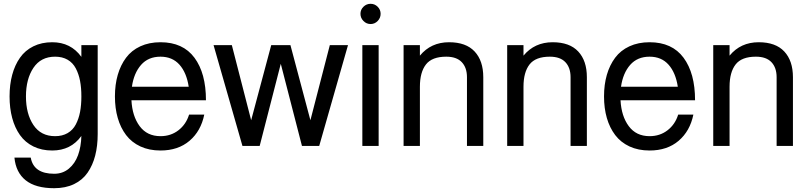

<svg xmlns="http://www.w3.org/2000/svg" viewBox="-20 -760 4209 1000"><path d="M403.8 -51.8Q349.1 23.9 252 23.9Q196.8 23.9 153.8 2.7Q110.8 -18.6 84 -56.6Q57.1 -94.7 43.5 -145.5Q29.8 -196.3 29.8 -257.8Q29.8 -319.3 43.5 -370.1Q57.1 -420.9 84 -459.2Q110.8 -497.6 153.8 -518.8Q196.8 -540 252 -540Q348.6 -540 403.8 -463.9V-524.9H488.8V-62Q488.8 0 475.8 50.3Q462.9 100.6 436.3 139.2Q409.7 177.7 365.5 199Q321.3 220.2 262.2 220.2Q165.5 220.2 114 179.2Q62.5 138.2 55.2 61H140.1Q155.3 145 262.2 145Q306.6 145 338.6 118.4Q370.6 91.8 386.5 48.1Q402.3 4.4 403.8 -51.8ZM267.1 -464.8Q192.9 -464.8 154.1 -406.7Q115.2 -348.6 115.2 -257.8Q115.2 -167 154.1 -108.9Q192.9 -50.8 267.1 -50.8Q304.7 -50.8 332 -66.7Q359.4 -82.5 374.8 -111.8Q390.1 -141.1 397 -177Q403.8 -212.9 403.8 -257.8Q403.8 -302.7 397 -338.6Q390.1 -374.5 374.8 -403.8Q359.4 -433.1 332 -449Q304.7 -464.8 267.1 -464.8Z M815.9 23.9Q756.8 23.9 711.2 2.7Q665.5 -18.6 636.7 -56.6Q607.9 -94.7 593.3 -145.5Q578.6 -196.3 578.6 -257.8Q578.6 -319.3 593.3 -370.1Q607.9 -420.9 636.5 -459.2Q665 -497.6 710.9 -518.8Q756.8 -540 815.9 -540Q933.1 -540 992.9 -459.2Q1052.7 -378.4 1052.7 -237.8H967.8H664.6Q668.9 -154.8 707.5 -102.8Q746.1 -50.8 815.9 -50.8Q869.6 -50.8 909.4 -81.5Q949.2 -112.3 964.8 -163.1H1043.9Q1026.4 -77.1 967 -26.6Q907.7 23.9 815.9 23.9ZM815.9 -464.8Q752.4 -464.8 714.8 -422.1Q677.2 -379.4 667 -308.1H962.9Q951.7 -381.8 914.6 -423.3Q877.4 -464.8 815.9 -464.8Z M1242.7 0 1092.3 -524.9H1187.5L1288.1 -133.8L1392.6 -524.9H1417.5H1467.3H1492.7L1596.7 -133.8L1697.8 -524.9H1792.5L1642.6 0H1632.3H1562.5H1552.7L1442.4 -427.7L1332.5 0H1322.8H1252.4Z M1867.2 0V-524.9H1952.1V0ZM1873 -650.6Q1857.4 -666.5 1857.4 -688Q1857.4 -709.5 1873 -724.9Q1888.7 -740.2 1910.2 -740.2Q1931.6 -740.2 1947 -724.9Q1962.4 -709.5 1962.4 -688Q1962.4 -666.5 1947 -650.6Q1931.6 -634.8 1910.2 -634.8Q1888.7 -634.8 1873 -650.6Z M2082 0V-524.9H2167V-470.2Q2224.6 -540 2318.8 -540Q2407.2 -540 2452.1 -491.7Q2497.1 -443.4 2497.1 -357.9V0H2412.1V-357.9Q2412.1 -407.7 2385 -436.3Q2357.9 -464.8 2304.2 -464.8Q2230 -464.8 2198.5 -424.3Q2167 -383.8 2167 -308.1V0Z M2621.6 0V-524.9H2706.5V-470.2Q2764.2 -540 2858.4 -540Q2946.8 -540 2991.7 -491.7Q3036.6 -443.4 3036.6 -357.9V0H2951.7V-357.9Q2951.7 -407.7 2924.6 -436.3Q2897.5 -464.8 2843.8 -464.8Q2769.5 -464.8 2738 -424.3Q2706.5 -383.8 2706.5 -308.1V0Z M3363.3 23.9Q3304.2 23.9 3258.5 2.7Q3212.9 -18.6 3184.1 -56.6Q3155.3 -94.7 3140.6 -145.5Q3126 -196.3 3126 -257.8Q3126 -319.3 3140.6 -370.1Q3155.3 -420.9 3183.8 -459.2Q3212.4 -497.6 3258.3 -518.8Q3304.2 -540 3363.3 -540Q3480.5 -540 3540.3 -459.2Q3600.1 -378.4 3600.1 -237.8H3515.1H3211.9Q3216.3 -154.8 3254.9 -102.8Q3293.5 -50.8 3363.3 -50.8Q3417 -50.8 3456.8 -81.5Q3496.6 -112.3 3512.2 -163.1H3591.3Q3573.7 -77.1 3514.4 -26.6Q3455.1 23.9 3363.3 23.9ZM3363.3 -464.8Q3299.8 -464.8 3262.2 -422.1Q3224.6 -379.4 3214.4 -308.1H3510.3Q3499 -381.8 3461.9 -423.3Q3424.8 -464.8 3363.3 -464.8Z M3694.8 0V-524.9H3779.8V-470.2Q3837.4 -540 3931.6 -540Q4020 -540 4064.9 -491.7Q4109.9 -443.4 4109.9 -357.9V0H4024.9V-357.9Q4024.9 -407.7 3997.8 -436.3Q3970.7 -464.8 3917 -464.8Q3842.8 -464.8 3811.3 -424.3Q3779.8 -383.8 3779.8 -308.1V0Z"/></svg>

Font: Miedinger*
Style: Book
Weight: 400
Version: Version 001.000